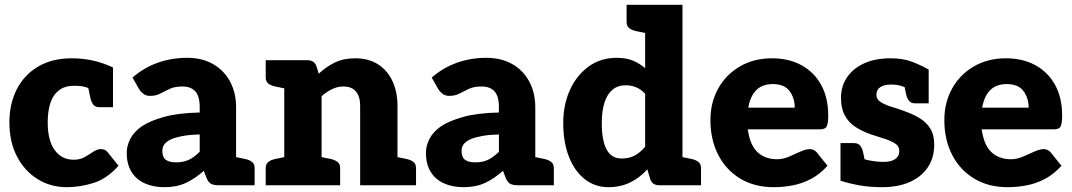

<svg xmlns="http://www.w3.org/2000/svg" viewBox="-20 -769 4448 797"><path d="M257 8Q190 8 136 -25.5Q82 -59 50.5 -119.5Q19 -180 19 -261Q19 -338 49.5 -398Q80 -458 138 -492.5Q196 -527 278 -527Q322 -527 364 -518Q406 -509 449 -489V-402L376 -385Q356 -401 337 -407Q318 -413 288 -413Q249 -413 224.5 -394Q200 -375 189 -341Q178 -307 178 -261Q178 -186 207 -146Q236 -106 286 -106Q312 -106 331.5 -117Q351 -128 367 -139Q383 -150 399 -150Q409 -150 415.5 -146.5Q422 -143 427 -137L472 -81Q424 -27 368 -9.5Q312 8 257 8ZM341 -431 449 -402V-324H393Q376 -324 367.5 -334.5Q359 -345 355 -363Z M662 8Q615 8 579.5 -8.5Q544 -25 525 -57Q506 -89 506 -135Q506 -163 520.5 -192Q535 -221 569 -245Q604 -268 662 -284Q720 -300 809 -302V-324Q809 -370 790.5 -390Q772 -410 737 -410Q705 -410 684 -400Q663 -390 645 -380.5Q627 -371 603 -371Q587 -371 576 -379Q565 -387 558 -398L530 -447Q577 -488 634.5 -508.5Q692 -529 757 -529Q819 -529 864.5 -503Q910 -477 935 -430.5Q960 -384 960 -324V0H889Q867 0 856 -6Q845 -12 837 -31L826 -60Q789 -27 751 -9.5Q713 8 662 8ZM711 -95Q741 -95 763.5 -105.5Q786 -116 809 -139V-211Q771 -210 742 -205Q713 -200 693.5 -192Q674 -184 664 -172Q654 -160 654 -143Q654 -116 668.5 -105.5Q683 -95 711 -95ZM940 0 954 -118 998 -109Q1016 -105 1026.5 -96.5Q1037 -88 1037 -71V0Z M1160 0V-519H1256Q1286 -519 1294 -493L1303 -463Q1334 -492 1370 -509.5Q1406 -527 1454 -527Q1511 -527 1550 -501.5Q1589 -476 1609.5 -431.5Q1630 -387 1630 -330V0H1475V-330Q1475 -368 1457.5 -389Q1440 -410 1406 -410Q1381 -410 1358.5 -399Q1336 -388 1315 -370V0ZM1083 0V-71Q1083 -88 1093.5 -96.5Q1104 -105 1122 -109L1166 -118L1180 0ZM1295 0 1309 -118 1353 -109Q1371 -105 1381.5 -96.5Q1392 -88 1392 -71V0ZM1610 0 1624 -118 1668 -109Q1686 -105 1696.5 -96.5Q1707 -88 1707 -71V0ZM1180 -519 1166 -401 1122 -410Q1104 -414 1093.5 -422.5Q1083 -431 1083 -448V-519Z M1904 8Q1857 8 1821.5 -8.5Q1786 -25 1767 -57Q1748 -89 1748 -135Q1748 -163 1762.5 -192Q1777 -221 1811 -245Q1846 -268 1904 -284Q1962 -300 2051 -302V-324Q2051 -370 2032.5 -390Q2014 -410 1979 -410Q1947 -410 1926 -400Q1905 -390 1887 -380.5Q1869 -371 1845 -371Q1829 -371 1818 -379Q1807 -387 1800 -398L1772 -447Q1819 -488 1876.5 -508.5Q1934 -529 1999 -529Q2061 -529 2106.5 -503Q2152 -477 2177 -430.5Q2202 -384 2202 -324V0H2131Q2109 0 2098 -6Q2087 -12 2079 -31L2068 -60Q2031 -27 1993 -9.5Q1955 8 1904 8ZM1953 -95Q1983 -95 2005.5 -105.5Q2028 -116 2051 -139V-211Q2013 -210 1984 -205Q1955 -200 1935.5 -192Q1916 -184 1906 -172Q1896 -160 1896 -143Q1896 -116 1910.5 -105.5Q1925 -95 1953 -95ZM2182 0 2196 -118 2240 -109Q2258 -105 2268.5 -96.5Q2279 -88 2279 -71V0Z M2506 8Q2449 8 2406.5 -26Q2364 -60 2341 -120Q2318 -180 2318 -258Q2318 -334 2345.5 -395Q2373 -456 2423 -492.5Q2473 -529 2540 -529Q2580 -529 2608 -517Q2636 -505 2658 -486V-749H2813V0H2717Q2687 0 2679 -26L2667 -66Q2637 -32 2596.5 -12Q2556 8 2506 8ZM2560 -111Q2593 -111 2616 -124Q2639 -137 2658 -160V-380Q2640 -399 2620 -407Q2600 -415 2577 -415Q2545 -415 2523 -397Q2501 -379 2489.5 -344Q2478 -309 2478 -258Q2478 -186 2498 -148.5Q2518 -111 2560 -111ZM2678 -749 2664 -631 2620 -640Q2602 -644 2591.5 -652.5Q2581 -661 2581 -678V-749ZM2793 0 2807 -118 2851 -109Q2869 -105 2879.5 -96.5Q2890 -88 2890 -71V0Z M3192 8Q3112 8 3053 -27.5Q2994 -63 2961.5 -126Q2929 -189 2929 -271Q2929 -343 2961 -401Q2993 -459 3051 -493Q3109 -527 3185 -527Q3255 -527 3307.5 -498Q3360 -469 3389 -416Q3418 -363 3418 -289Q3418 -258 3412 -245Q3406 -232 3383 -232H3084Q3084 -229 3084.5 -226.5Q3085 -224 3086 -221Q3096 -162 3127 -135Q3158 -108 3206 -108Q3230 -108 3254.5 -118.5Q3279 -129 3302 -139.5Q3325 -150 3342 -150Q3358 -150 3370 -137L3415 -81Q3384 -46 3347 -26.5Q3310 -7 3270.5 0.5Q3231 8 3192 8ZM3086 -322H3279Q3279 -362 3257.5 -391Q3236 -420 3188 -420Q3144 -420 3119 -394.5Q3094 -369 3086 -322Z M3640 8Q3589 8 3545.5 0Q3502 -8 3469 -19V-111L3541 -122Q3551 -111 3584 -104Q3617 -97 3648 -97Q3680 -97 3696.5 -109Q3713 -121 3713 -142Q3713 -163 3694 -174.5Q3675 -186 3647 -194.5Q3619 -203 3593 -212Q3559 -224 3531 -242Q3503 -260 3487 -289.5Q3471 -319 3471 -363Q3471 -411 3496 -448Q3521 -485 3567 -506Q3613 -527 3676 -527Q3729 -527 3766.5 -512.5Q3804 -498 3835 -480V-415L3764 -396Q3748 -402 3728 -410Q3708 -418 3679 -418Q3660 -418 3646 -413Q3632 -408 3625 -398.5Q3618 -389 3618 -375Q3618 -356 3637 -344.5Q3656 -333 3684.5 -324.5Q3713 -316 3739 -306Q3772 -294 3799 -277.5Q3826 -261 3842 -235Q3858 -209 3858 -169Q3858 -114 3831.5 -74.5Q3805 -35 3756.5 -13.5Q3708 8 3640 8ZM3727 -447 3835 -418V-340H3779Q3762 -340 3753.5 -350.5Q3745 -361 3741 -379ZM3577 -68 3469 -97V-175H3525Q3542 -175 3550.5 -164.5Q3559 -154 3563 -136Z M4163 8Q4083 8 4024 -27.5Q3965 -63 3932.5 -126Q3900 -189 3900 -271Q3900 -343 3932 -401Q3964 -459 4022 -493Q4080 -527 4156 -527Q4226 -527 4278.5 -498Q4331 -469 4360 -416Q4389 -363 4389 -289Q4389 -258 4383 -245Q4377 -232 4354 -232H4055Q4055 -229 4055.5 -226.5Q4056 -224 4057 -221Q4067 -162 4098 -135Q4129 -108 4177 -108Q4201 -108 4225.5 -118.5Q4250 -129 4273 -139.5Q4296 -150 4313 -150Q4329 -150 4341 -137L4386 -81Q4355 -46 4318 -26.5Q4281 -7 4241.5 0.5Q4202 8 4163 8ZM4057 -322H4250Q4250 -362 4228.5 -391Q4207 -420 4159 -420Q4115 -420 4090 -394.5Q4065 -369 4057 -322Z"/></svg>

Font: Aleo Black
Style: Regular
Weight: 900
Designer: Alessio Laiso
Foundry: Alessio Laiso
Version: Version 2.001;gftools[0.9.29]